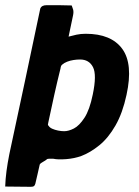

<svg xmlns="http://www.w3.org/2000/svg" viewBox="-35 -611 536 739"><path d="M452 -246Q437 -176 409.5 -128Q382 -80 347.5 -52Q313 -24 279 -11Q252 -1 220 1.5Q188 4 170 0Q160 0 155 0Q150 0 147 1Q140 7 130.5 12Q121 17 118 22Q114 41 109.5 59.5Q105 78 101 96Q99 103 95.5 105.5Q92 108 83 108Q58 108 33.5 107.5Q9 107 -15 107Q-14 78 -10 47.5Q-6 17 1 -18Q31 -158 61 -298.5Q91 -439 120 -578Q123 -585 129 -588Q135 -591 144 -591Q168 -591 192.5 -591Q217 -591 241 -590Q244 -583 246.5 -574Q249 -565 246 -551Q242 -531 237.5 -510.5Q233 -490 229 -470Q243 -474 259.5 -477.5Q276 -481 295 -481Q393 -481 435.5 -423Q478 -365 452 -246ZM322 -247Q338 -323 323 -352.5Q308 -382 273 -382Q261 -382 248 -380Q235 -378 223.5 -373.5Q212 -369 204 -362Q199 -358 198 -348Q185 -296 173.5 -244Q162 -192 151 -140Q150 -134 149.5 -131.5Q149 -129 152 -127Q156 -120 166 -115.5Q176 -111 188.5 -108.5Q201 -106 212 -106Q229 -106 249.5 -116.5Q270 -127 290 -157.5Q310 -188 322 -247Z"/></svg>

Font: Glory Thin
Style: Bold Italic
Weight: 700
Italic angle: -12°
Version: Version 1.011